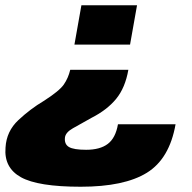

<svg xmlns="http://www.w3.org/2000/svg" viewBox="-33 -613 730 730"><path d="M455 -347.5H234Q226.5 -316 209.5 -291.5Q192.5 -267 133 -229Q82.5 -199 37 -156.5Q-8.5 -114 -12 -52Q-18.5 24.5 46.5 60.8Q111.5 97 274 97Q439.5 97 525.5 43.8Q611.5 -9.5 634.5 -140.5H415.5Q406.5 -88.5 377 -66Q347.5 -43.5 294.5 -43.5Q247 -43.5 229 -54.2Q211 -65 214 -90.5Q216.5 -109.5 244 -125.2Q271.5 -141 315 -165Q374 -195 408.5 -237Q443 -279 455 -347.5ZM461.5 -443.5 488 -593H276.5L250 -443.5Z"/></svg>

Font: Anybody UltraCondensed Thin Black
Style: Italic
Weight: 900
Italic angle: -10°
Version: Version 1.111